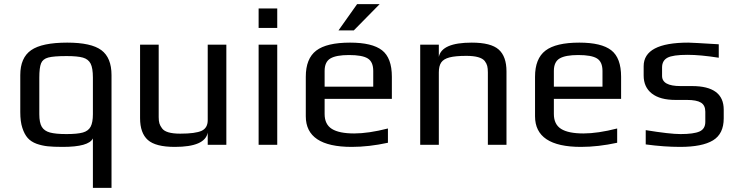

<svg xmlns="http://www.w3.org/2000/svg" viewBox="-20 -700 3564 928"><path d="M429 -31Q409 10 283 10Q237 10 210 7Q183 4 157 -5Q130 -15 114 -33Q98 -51 88 -82Q78 -112 78 -158V-337Q78 -421 130.5 -457.5Q183 -494 305 -494Q421 -494 470 -457.5Q519 -421 519 -337V208H429ZM429 -148V-325Q429 -371 418 -392.5Q407 -414 381 -421.5Q355 -429 302 -429Q240 -429 213.5 -422Q187 -415 178.5 -394Q170 -373 170 -325V-148Q170 -107 182 -87Q194 -67 221.5 -59.5Q249 -52 301 -52Q354 -52 380.5 -59.5Q407 -67 418 -87.5Q429 -108 429 -148Z M657 -129V-484H747V-134Q747 -115 750.5 -103.5Q754 -92 763 -80Q781 -54 851 -54Q925 -54 955 -68Q984 -82 984 -119V-484H1074V0H984V-59Q971 10 825 10Q732 10 694.5 -23.5Q657 -57 657 -129Z M1230 -659H1320V-565H1230ZM1230 -484H1320V0H1230Z M1458 0ZM1458 -138V-329Q1458 -417 1508.5 -455.5Q1559 -494 1672 -494Q1779 -494 1826.5 -457Q1874 -420 1874 -329V-222H1549V-149Q1549 -99 1584 -77Q1619 -55 1692 -55Q1761 -55 1855 -79V-10Q1763 10 1680 10Q1458 10 1458 -138ZM1784 -281V-357Q1784 -401 1757.5 -417.5Q1731 -434 1667 -434Q1605 -434 1577 -417.5Q1549 -401 1549 -357V-281ZM1706 -680H1815L1690 -553H1616Z M2011 -484H2101V-425Q2115 -494 2260 -494Q2353 -494 2390.5 -460.5Q2428 -427 2428 -355V0H2338V-350Q2338 -369 2335 -381Q2332 -393 2323 -405Q2303 -430 2234 -430Q2181 -430 2152.5 -422.5Q2124 -415 2112.5 -398Q2101 -381 2101 -350V0H2011Z M2566 -138V-329Q2566 -417 2616.5 -455.5Q2667 -494 2780 -494Q2887 -494 2934.5 -457Q2982 -420 2982 -329V-222H2657V-149Q2657 -99 2692 -77Q2727 -55 2800 -55Q2869 -55 2963 -79V-10Q2871 10 2788 10Q2566 10 2566 -138ZM2892 -281V-357Q2892 -401 2865.5 -417.5Q2839 -434 2775 -434Q2713 -434 2685 -417.5Q2657 -401 2657 -357V-281Z M3101 -2V-71Q3218 -52 3269 -52Q3333 -52 3361 -64.5Q3389 -77 3389 -111V-160Q3389 -191 3368 -204Q3347 -217 3300 -217H3245Q3170 -217 3130.5 -248Q3091 -279 3091 -335V-380Q3091 -494 3307 -494Q3323 -494 3454 -486V-421Q3365 -435 3303 -435Q3232 -435 3206 -421Q3180 -407 3180 -374V-333Q3180 -284 3269 -284H3325Q3478 -284 3478 -170V-128Q3478 -53 3426 -21.5Q3374 10 3267 10Q3190 10 3101 -2Z"/></svg>

Font: Play
Style: Regular
Weight: 400
Designer: Jonas Hecksher (Cyrillic expansion: Cyreal)
Foundry: Jonas Hecksher, Playtype, e-types AS
Version: Version 2.101; ttfautohint (v1.5.65-e2d9)